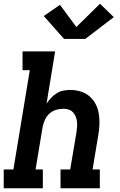

<svg xmlns="http://www.w3.org/2000/svg" viewBox="-24 -1011 644 1031"><path d="M-4 0V-101H48L136 -634H97V-735H272L226 -455Q237 -471 250.5 -485.5Q264 -500 281 -510.5Q298 -521 317 -524.5Q336 -528 355 -528Q383 -528 410 -519.5Q437 -511 457 -493.5Q477 -476 489.5 -452Q502 -428 506.5 -400.5Q511 -373 510 -344.5Q509 -316 504 -287L473 -101H512V0H301V-101H353L387 -303Q389 -318 390 -332.5Q391 -347 389 -361Q387 -375 381.5 -387.5Q376 -400 366.5 -409.5Q357 -419 343.5 -423Q330 -427 316 -427Q296 -427 276.5 -421Q257 -415 241.5 -401Q226 -387 217.5 -368Q209 -349 205 -330L167 -101H206V0ZM320 -802 211 -925 298 -985 386 -866 513 -991 587 -919 434 -802Z"/></svg>

Font: Iosevka Etoile Oblique
Style: Bold
Weight: 700
Italic angle: -9°
Designer: Belleve Invis
Foundry: Belleve Invis
Version: Version 15.5.2; ttfautohint (v1.8.4)